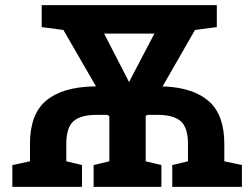

<svg xmlns="http://www.w3.org/2000/svg" viewBox="-20 -731 983 751"><path d="M28.3 0V-85.4L97.2 -100.1V-168Q97.2 -284.2 160.2 -337.2Q223.1 -390.1 346.2 -393.1H355.5L228 -613.8L143.1 -625V-710.9H828.1V-625L742.7 -613.8L615.7 -392.6Q618.2 -392.6 620.6 -392.6Q623 -392.6 627 -392.6Q739.7 -386.7 798.6 -333.5Q857.4 -280.3 857.4 -168V-100.1L926.3 -85.4V0H653.8V-85.4L715.3 -100.1V-168Q715.3 -231.9 687 -256.8Q658.7 -281.7 596.2 -281.7H557.6L549.8 -277.8V-100.1L611.3 -85.4V0H346.2V-85.4L407.7 -100.1V-276.9L399.4 -281.7H358.4Q295.4 -281.7 267.3 -256.8Q239.3 -231.9 239.3 -168V-100.1L300.8 -85.4V0ZM483.4 -412.1H486.3L494.1 -428.2L584 -599.6H387.2L476.1 -427.2Z"/></svg>

Font: Roboto Slab
Style: Bold
Weight: 700
Designer: Google
Version: Version 2.000; ttfautohint (v1.8.1.43-b0c9)